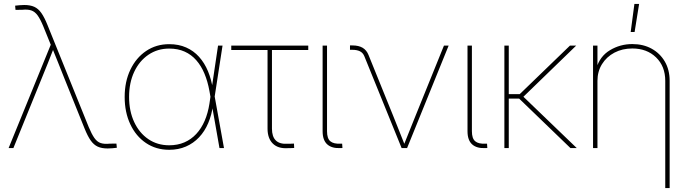

<svg xmlns="http://www.w3.org/2000/svg" viewBox="-20 -755 3507 979"><path d="M23.9 0 238.8 -526.9 201.2 -619.6Q186 -656.7 171.9 -676.3Q157.7 -695.8 139.4 -701.9Q121.1 -708 93.8 -705.1L59.1 -704.6L57.1 -726.1Q71.8 -727.5 81.1 -728.5Q90.3 -729.5 104 -729.5Q134.3 -729.5 154.8 -720.2Q175.3 -710.9 190.9 -688.7Q206.5 -666.5 222.2 -627.4L432.1 -107.9Q447.3 -71.3 461.2 -51.5Q475.1 -31.7 493.4 -25.6Q511.7 -19.5 539.6 -22.5L573.7 -22.9L575.7 -1.5Q561.5 0 552 1Q542.5 2 528.8 2Q498.5 2 478.3 -7.3Q458 -16.6 442.4 -38.8Q426.8 -61 411.1 -100.1L307.1 -358.4Q292 -396 277.1 -433.8Q262.2 -471.7 246.6 -509.3H253.9Q239.3 -471.7 224.4 -433.8Q209.5 -396 193.8 -358.4L48.3 0Z M842.8 8.8Q775.4 8.8 724.1 -25.9Q672.9 -60.5 644.3 -121.6Q615.7 -182.6 615.7 -260.7Q615.7 -338.9 644.8 -399.7Q673.8 -460.4 725.1 -495.1Q776.4 -529.8 842.8 -529.8Q891.1 -529.8 929.2 -512.9Q967.3 -496.1 995.1 -465.1Q1022.9 -434.1 1040.5 -391.8Q1058.1 -349.6 1065.9 -297.9H1071.8L1074.2 -265.6L1122.1 0H1099.1L1047.9 -291Q1039.1 -339.8 1022.5 -379.6Q1005.9 -419.4 980.7 -448Q955.6 -476.6 921.4 -491.9Q887.2 -507.3 842.8 -507.3Q783.2 -507.3 736.8 -475.8Q690.4 -444.3 664.3 -388.7Q638.2 -333 638.2 -260.7Q638.2 -188.5 664.3 -132.6Q690.4 -76.7 736.6 -45.4Q782.7 -14.2 842.8 -14.2Q885.7 -14.2 920.2 -29.1Q954.6 -43.9 980.7 -72Q1006.8 -100.1 1023.7 -139.4Q1040.5 -178.7 1047.9 -226.6L1091.8 -522.5H1114.7L1074.2 -259.8L1072.3 -220.7H1066.4Q1059.6 -169.4 1041.7 -127.4Q1023.9 -85.4 995.1 -54.9Q966.3 -24.4 928 -7.8Q889.6 8.8 842.8 8.8Z M1446.3 0.5Q1397.5 3.4 1370.8 -23.2Q1344.2 -49.8 1344.2 -99.1V-500H1159.2V-522.5H1551.8V-500H1366.7V-99.1Q1366.7 -58.1 1386.5 -38.8Q1406.2 -19.5 1445.8 -22Q1454.1 -22 1462.4 -22.2Q1470.7 -22.5 1479 -22.9L1480 -0.5Q1471.7 0 1463.4 0.2Q1455.1 0.5 1446.3 0.5Z M1716.3 0Q1672.4 2.4 1648.7 -18.8Q1625 -40 1625 -85.9V-522.5H1647.5V-85.9Q1647.5 -48.8 1664.3 -34.7Q1681.2 -20.5 1716.3 -22.5Q1718.8 -22.5 1720.5 -22.5Q1722.2 -22.5 1724.6 -22.5L1726.1 -0.5Q1723.6 0 1721.2 0Q1718.8 0 1716.3 0Z M2027.8 0 1837.4 -469.2Q1830.1 -486.3 1814.9 -493.7Q1799.8 -501 1776.4 -501H1764.6V-523.4H1776.4Q1808.6 -523.4 1828.9 -511.5Q1849.1 -499.5 1858.9 -475.1L1984.9 -164.1Q2000 -127.4 2014.6 -89.6Q2029.3 -51.8 2044.4 -14.6H2038.6Q2053.7 -51.8 2068.6 -89.4Q2083.5 -127 2098.6 -164.1L2243.7 -522.5H2267.6L2055.7 0Z M2455.1 0Q2411.1 2.4 2387.5 -18.8Q2363.8 -40 2363.8 -85.9V-522.5H2386.2V-85.9Q2386.2 -48.8 2403.1 -34.7Q2419.9 -20.5 2455.1 -22.5Q2457.5 -22.5 2459.2 -22.5Q2460.9 -22.5 2463.4 -22.5L2464.8 -0.5Q2462.4 0 2460 0Q2457.5 0 2455.1 0Z M2574.2 -522.5V0H2551.8V-522.5ZM2918 -522.5 2639.2 -252.4H2559.6V-274.9H2629.9L2886.2 -522.5ZM2888.7 0 2615.2 -263.7 2641.6 -268.6 2920.9 0Z M3026.4 -342.8V0H3003.9V-522.5H3026.4V-405.3H3020.5Q3038.1 -467.8 3090.1 -499Q3142.1 -530.3 3204.1 -530.3Q3260.3 -530.3 3303 -506.6Q3345.7 -482.9 3370.1 -440.9Q3394.5 -398.9 3394.5 -342.8V204.1H3372.1V-342.8Q3372.1 -417 3325.2 -462.4Q3278.3 -507.8 3204.1 -507.8Q3153.3 -507.8 3113 -486.6Q3072.8 -465.3 3049.6 -428Q3026.4 -390.6 3026.4 -342.8ZM3195.8 -591.8 3214.8 -734.9H3238.8L3215.8 -591.8Z"/></svg>

Font: Inter 28pt Thin
Style: Regular
Weight: 250
Designer: Rasmus Andersson
Foundry: rsms
Version: Version 4.001;git-66647c0bb